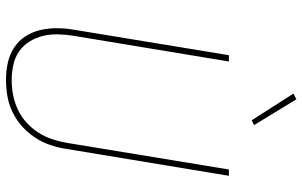

<svg xmlns="http://www.w3.org/2000/svg" viewBox="-204 -796 1008 640"><g transform="rotate(90 300.0 -476.0)"><path d="M246 8Q217 8 189.5 2Q162 -4 139.5 -18.5Q117 -33 102 -55.5Q87 -78 80.5 -105Q74 -132 74 -160.5Q74 -189 79 -218L164 -735H185L99 -215Q95 -189 94.5 -163.5Q94 -138 100 -114Q106 -90 119 -69.5Q132 -49 151.5 -35.5Q171 -22 196 -16.5Q221 -11 247 -11Q271 -11 295.5 -15.5Q320 -20 344 -31Q368 -42 388 -60Q408 -78 422 -100Q436 -122 444 -146Q452 -170 456 -194L545 -735H566L476 -191Q472 -165 463 -138.5Q454 -112 438 -88Q422 -64 400.5 -45Q379 -26 353 -13.5Q327 -1 299.5 3.5Q272 8 246 8ZM381 -811 292 -950 311 -960 397 -819Z"/></g></svg>

Font: Iosevka Thin Extended Oblique
Style: Regular
Weight: 100
Width: 7
Italic angle: -9°
Monospace: yes
Designer: Belleve Invis
Foundry: Belleve Invis
Version: Version 32.5.0; ttfautohint (v1.8.4)